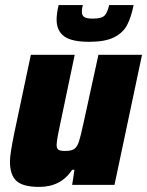

<svg xmlns="http://www.w3.org/2000/svg" viewBox="-20 -725 577 753"><path d="M19 -92Q19 -120 36 -203L101 -510H273L217 -243Q204 -185 202 -158Q202 -142 209.5 -137.5Q217 -133 236 -133Q260 -133 271.5 -141Q283 -149 290 -171Q297 -193 309 -249L366 -510H537L429 0H263L272 -59H263Q219 8 134 8Q70 8 44.5 -15.5Q19 -39 19 -92ZM202 -648Q202 -673 210 -705H305Q301 -693 301 -679Q301 -665 310 -658.5Q319 -652 344 -652Q379 -652 390.5 -664.5Q402 -677 408 -705H504Q494 -656 478 -626Q462 -596 427 -578.5Q392 -561 330 -561Q260 -561 231 -583Q202 -605 202 -648Z"/></svg>

Font: Saira Semi Condensed ExtraBold
Style: Italic
Weight: 800
Width: 4
Italic angle: -12°
Designer: Hector Gatti with collaboration of the Omnibus-Type team
Foundry: Omnibus-Type
Version: Version 1.001; ttfautohint (v1.8)